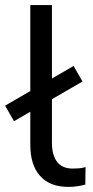

<svg xmlns="http://www.w3.org/2000/svg" viewBox="-37 -725 366 754"><path d="M232 9Q159 9 120.5 -34Q82 -77 82 -156V-705H167V-163Q167 -131 176.5 -108Q186 -85 204 -74Q222 -63 248 -63Q261 -63 273.5 -64Q286 -65 299 -69L298 0Q282 4 266 6.5Q250 9 232 9ZM18 -249 -17 -310 252 -466 287 -405Z"/></svg>

Font: Nunito Sans 10pt
Style: Regular
Weight: 400
Designer: Vernon Adams
Foundry: Vernon Adams
Version: Version 3.101;gftools[0.9.27]